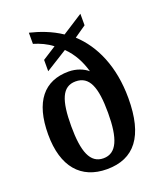

<svg xmlns="http://www.w3.org/2000/svg" viewBox="-142 -854 806 955"><g transform="rotate(-20 261.0 -376.0)"><path d="M259 10C404 10 479 -85 479 -286C479 -454 422 -579 336 -658L398 -701V-762L289 -692C236 -728 175 -749 125 -761V-702C159 -692 194 -676 222 -654L150 -608V-548L264 -619C305 -579 330 -530 345 -477C322 -497 285 -512 244 -512C115 -512 42 -426 42 -252C42 -81 122 10 259 10ZM261 -47C191 -47 164 -117 164 -252C164 -388 189 -454 260 -454C333 -454 359 -388 359 -252C359 -117 331 -47 261 -47Z"/></g></svg>

Font: Noto Serif Armenian Condensed SemiBold
Style: Regular
Weight: 600
Width: 3
Designer: Monotype Design Team
Foundry: Monotype Imaging Inc.
Version: Version 2.008